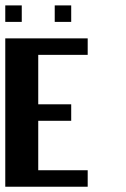

<svg xmlns="http://www.w3.org/2000/svg" viewBox="-20 -708 478 728"><path d="M0 -687.5V-625H62.5V-687.5ZM187.5 -687.5V-625H250V-687.5ZM125 -500H312.5V-562.5H0V0H312.5V-62.5H125V-250H250V-312.5H125Z"/></svg>

Font: Chicago Kare
Style: Regular
Weight: 400
Designer: Duane King
Version: Version 1.001;hotconv 1.0.109;makeotfexe 2.5.65596